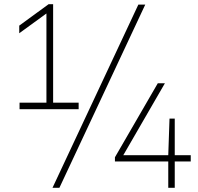

<svg xmlns="http://www.w3.org/2000/svg" viewBox="-20 -830 945 918"><path d="M73.5 -308V-339H202V-765.5L72 -671V-707.5L212.5 -810H234V-339H356V-308ZM231 68 641.5 -808H674.5L264 68ZM529.5 -58V-78L734.5 -432H768.5L569.5 -88H784.5L790.5 -263H815.5V-88H892V-58H815.5V68H784.5V-58Z"/></svg>

Font: Encode Sans Semi Expanded Thin
Style: Regular
Weight: 100
Width: 6
Designer: Multiple Designers
Foundry: Impallari Type
Version: Version 3.000; ttfautohint (v1.8.3) -l 8 -r 50 -G 200 -x 14 